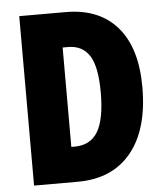

<svg xmlns="http://www.w3.org/2000/svg" viewBox="-52 -811 690 806"><g transform="rotate(-5 293.5 -408.0)"><path d="M548 -423Q548 -245 468.5 -148Q389 -51 243 -51H59V-765H255Q395 -765 471.5 -677Q548 -589 548 -423ZM372 -416Q372 -525 342 -571.5Q312 -618 252 -618H229V-199H242Q310 -199 341 -251.5Q372 -304 372 -416Z"/></g></svg>

Font: Noto Sans Tamil UI ExtraCondensed Black
Style: Regular
Weight: 900
Width: 2
Designer: Jelle Bosma - Monotype Design Team
Foundry: Monotype Imaging Inc.
Version: Version 2.004; ttfautohint (v1.8.4.7-5d5b)